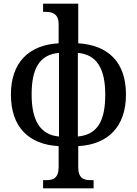

<svg xmlns="http://www.w3.org/2000/svg" viewBox="-20 -780 740 1038"><path d="M213 238H486V194H472C432 194 403 184 403 123V10C563 1 661 -94 661 -269C661 -445 564 -536 403 -546V-760H213V-716H225C261 -716 297 -707 297 -649V-546C137 -537 39 -443 39 -269C39 -91 137 1 297 10V123C297 184 267 194 229 194H213ZM299 -42C196 -51 151 -131 151 -269C151 -407 192 -485 299 -494ZM401 -42V-494C505 -485 549 -406 549 -269C549 -131 510 -52 401 -42Z"/></svg>

Font: Noto Serif SemiCondensed Medium
Style: Regular
Weight: 500
Width: 4
Designer: Monotype Design Team
Foundry: Monotype Imaging Inc.
Version: Version 2.014